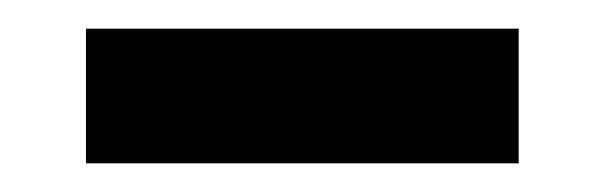

<svg xmlns="http://www.w3.org/2000/svg" viewBox="-20 -595 422 134"><path d="M40 -481V-575H342V-481Z"/></svg>

Font: Darker Grotesque Black
Style: Regular
Weight: 900
Designer: Gabriel Lam
Foundry: TypeRant
Version: Version 1.000;gftools[0.9.28]